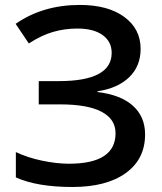

<svg xmlns="http://www.w3.org/2000/svg" viewBox="-20 -744 654 774"><path d="M546.9 -546.9Q546.9 -477.1 500.7 -432.6Q454.6 -388.2 373 -376V-373Q466.8 -361.8 515.9 -317.6Q564.9 -273.4 564.9 -202.1Q564.9 -102.5 487.1 -46.4Q409.2 9.8 272 9.8Q129.4 9.8 43.9 -28.8V-130.9Q91.3 -108.4 150.1 -96.2Q209 -84 257.8 -84Q445.8 -84 445.8 -207Q445.8 -263.7 389.4 -293.5Q333 -323.2 222.2 -323.2H136.2V-417H216.8Q430.2 -417 430.2 -530.8Q430.2 -576.2 393.8 -602.5Q357.4 -628.9 292 -628.9Q240.2 -628.9 193.4 -615.2Q146.5 -601.6 96.2 -568.8L43 -647.9Q152.8 -724.1 301.8 -724.1Q415 -724.1 481 -675.8Q546.9 -627.4 546.9 -546.9Z"/></svg>

Font: Open Sans Semibold
Style: Regular
Weight: 600
Foundry: Ascender Corporation
Version: Version 1.10; ttfautohint (v1.5.65-e2d9)